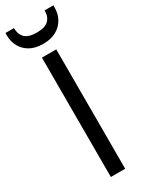

<svg xmlns="http://www.w3.org/2000/svg" viewBox="-257 -938 748 975"><g transform="rotate(-30 117.5 -450.5)"><path d="M75 0V-700H159V0ZM117 -757Q71 -757 40 -774.5Q9 -792 -7 -821.5Q-23 -851 -23 -887V-901H27Q27 -864 48 -843.5Q69 -823 117 -823Q165 -823 186 -843.5Q207 -864 207 -901H258V-887Q258 -851 241.5 -821.5Q225 -792 194 -774.5Q163 -757 117 -757Z"/></g></svg>

Font: DM Sans 16pt
Style: Regular
Weight: 400
Version: Version 4.004;gftools[0.9.30]